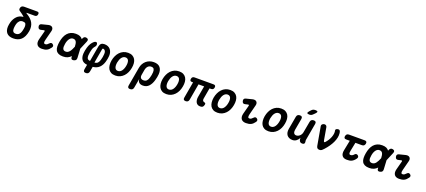

<svg xmlns="http://www.w3.org/2000/svg" viewBox="99 -2423 9402 4241"><g transform="rotate(20 4800.0 -302.5)"><path d="M319 -604Q372 -573 411 -536.5Q450 -500 473 -457.5Q496 -415 502.5 -365.5Q509 -316 499 -258Q474 -119 403.5 -54Q333 11 218 10Q114 9 65.5 -46Q17 -101 22 -198Q24 -223 29 -253Q34 -283 42 -308Q55 -351 75.5 -386Q96 -421 122.5 -448Q149 -475 183 -491Q217 -507 256 -511Q268 -513 270 -516Q272 -519 264 -526Q241 -546 212.5 -567Q184 -588 149 -612Q137 -620 131.5 -633Q126 -646 129 -662Q134 -697 154 -713.5Q174 -730 209 -730H515Q541 -730 552 -717Q563 -704 558 -677Q554 -650 538 -636.5Q522 -623 495 -623H328Q304 -623 302 -619Q300 -615 319 -604ZM365 -380Q358 -402 335.5 -408.5Q313 -415 293 -415Q247 -415 218 -387.5Q189 -360 174 -312Q167 -286 162.5 -260Q158 -234 157 -209Q154 -159 173 -132Q192 -105 239 -105Q289 -105 320 -140Q351 -175 366 -258Q370 -277 372 -293Q374 -309 374.5 -323.5Q375 -338 372.5 -351.5Q370 -365 365 -380Z M729 -376Q701 -369 683.5 -382Q666 -395 660 -424Q653 -452 664 -471.5Q675 -491 704 -498L851 -535Q881 -542 904.5 -537.5Q928 -533 942.5 -518.5Q957 -504 962 -481.5Q967 -459 960 -432L901 -203Q894 -175 893 -157Q892 -139 896.5 -129Q901 -119 909.5 -115.5Q918 -112 929 -112Q952 -112 971 -125Q990 -138 1011 -161Q1030 -182 1049 -182.5Q1068 -183 1087 -167Q1107 -150 1107.5 -130.5Q1108 -111 1092 -90Q1072 -63 1051.5 -43.5Q1031 -24 1007.5 -12.5Q984 -1 954.5 4.5Q925 10 889 10Q852 10 823.5 -1.5Q795 -13 778.5 -36Q762 -59 758 -91.5Q754 -124 765 -167L818 -368Q822 -381 816 -388Q810 -395 798 -392Z M1703 -68Q1704 -36 1689 -18Q1674 0 1642 7Q1610 14 1593.5 2.5Q1577 -9 1575 -41L1574 -67L1573 -66Q1539 -30 1494.5 -10Q1450 10 1388 10Q1322 10 1281 -10Q1240 -30 1220 -66.5Q1200 -103 1198 -154.5Q1196 -206 1207 -270Q1218 -334 1239.5 -387Q1261 -440 1295 -478.5Q1329 -517 1377 -538.5Q1425 -560 1489 -560Q1551 -560 1589 -542.5Q1627 -525 1649 -493Q1649 -492 1650 -491L1657 -509Q1670 -541 1690.5 -552.5Q1711 -564 1740 -557Q1770 -550 1779 -532Q1788 -514 1775 -482L1691 -283ZM1564 -283Q1563 -319 1558 -347Q1553 -378 1542 -398Q1531 -418 1513 -428Q1495 -438 1467 -438Q1444 -438 1423.5 -426Q1403 -414 1386.5 -392.5Q1370 -371 1357.5 -339.5Q1345 -308 1339 -270Q1332 -232 1332 -202.5Q1332 -173 1340 -153Q1348 -133 1365.5 -122.5Q1383 -112 1410 -112Q1437 -112 1459 -124.5Q1481 -137 1499.5 -160.5Q1518 -184 1534 -216Q1550 -247 1564 -283Z M1988 180Q1954 180 1941 162.5Q1928 145 1934 112L1954 0Q1864 -9 1826 -63.5Q1788 -118 1793 -207Q1795 -240 1802 -278.5Q1809 -317 1819 -350Q1835 -407 1861.5 -451Q1888 -495 1924 -524Q1944 -539 1960 -541.5Q1976 -544 1987 -536Q1998 -528 2002 -511Q2006 -494 2002 -471Q2000 -463 1992 -450Q1984 -437 1969 -420Q1958 -409 1949.5 -391.5Q1941 -374 1935 -352Q1925 -318 1918 -278.5Q1911 -239 1909 -206Q1906 -159 1922.5 -132.5Q1939 -106 1986 -103L2050 -466Q2059 -514 2086 -537Q2113 -560 2161 -560Q2207 -560 2242.5 -545Q2278 -530 2301.5 -502Q2325 -474 2336.5 -435.5Q2348 -397 2345 -350Q2343 -317 2336 -278.5Q2329 -240 2319 -207Q2293 -117 2236.5 -63Q2180 -9 2086 0L2066 112Q2060 147 2041 163.5Q2022 180 1988 180ZM2148 -435 2090 -103Q2140 -106 2164.5 -132Q2189 -158 2203 -206Q2214 -239 2220.5 -278.5Q2227 -318 2229 -352Q2232 -393 2219 -420.5Q2206 -448 2176 -455Q2165 -458 2157.5 -453Q2150 -448 2148 -435Z M2618 10Q2557 10 2516 -12.5Q2475 -35 2452.5 -74Q2430 -113 2424.5 -165Q2419 -217 2429 -275Q2440 -334 2463.5 -385.5Q2487 -437 2523.5 -476Q2560 -515 2609 -537.5Q2658 -560 2719 -560Q2780 -560 2821 -537.5Q2862 -515 2885 -476.5Q2908 -438 2913 -386Q2918 -334 2907 -275Q2897 -217 2873.5 -165Q2850 -113 2813 -74Q2776 -35 2727.5 -12.5Q2679 10 2618 10ZM2638 -105Q2665 -105 2688 -118Q2711 -131 2728 -154.5Q2745 -178 2757 -209Q2769 -240 2775 -275Q2782 -311 2781 -342Q2780 -373 2771.5 -396Q2763 -419 2744.5 -432Q2726 -445 2699 -445Q2671 -445 2648.5 -432Q2626 -419 2608.5 -395.5Q2591 -372 2579.5 -341Q2568 -310 2561 -275Q2555 -240 2556 -209Q2557 -178 2566 -154.5Q2575 -131 2593 -118Q2611 -105 2638 -105Z M3028 180Q2995 180 2981.5 163.5Q2968 147 2974 114L3052 -328Q3061 -381 3085 -423.5Q3109 -466 3144 -496.5Q3179 -527 3224.5 -543.5Q3270 -560 3322 -560Q3426 -560 3472.5 -502.5Q3519 -445 3513 -348Q3510 -312 3503.5 -275.5Q3497 -239 3486 -202Q3459 -104 3405.5 -47Q3352 10 3268 10Q3207 10 3175.5 -20Q3144 -50 3145 -105L3106 114Q3101 147 3081.5 163.5Q3062 180 3028 180ZM3241 -104Q3287 -104 3314 -130.5Q3341 -157 3355 -207Q3366 -241 3372 -275Q3378 -309 3380 -343Q3382 -393 3365 -419.5Q3348 -446 3301 -446Q3278 -446 3258.5 -437.5Q3239 -429 3224 -413Q3209 -397 3198.5 -374.5Q3188 -352 3183 -323L3163 -207Q3154 -158 3174.5 -131Q3195 -104 3241 -104Z M3818 10Q3757 10 3716 -12.5Q3675 -35 3652.5 -74Q3630 -113 3624.5 -165Q3619 -217 3629 -275Q3640 -334 3663.5 -385.5Q3687 -437 3723.5 -476Q3760 -515 3809 -537.5Q3858 -560 3919 -560Q3980 -560 4021 -537.5Q4062 -515 4085 -476.5Q4108 -438 4113 -386Q4118 -334 4107 -275Q4097 -217 4073.5 -165Q4050 -113 4013 -74Q3976 -35 3927.5 -12.5Q3879 10 3818 10ZM3838 -105Q3865 -105 3888 -118Q3911 -131 3928 -154.5Q3945 -178 3957 -209Q3969 -240 3975 -275Q3982 -311 3981 -342Q3980 -373 3971.5 -396Q3963 -419 3944.5 -432Q3926 -445 3899 -445Q3871 -445 3848.5 -432Q3826 -419 3808.5 -395.5Q3791 -372 3779.5 -341Q3768 -310 3761 -275Q3755 -240 3756 -209Q3757 -178 3766 -154.5Q3775 -131 3793 -118Q3811 -105 3838 -105Z M4614 10Q4577 10 4552 -5.5Q4527 -21 4514 -47Q4501 -73 4497.5 -107Q4494 -141 4501 -177L4547 -436H4415L4348 -54Q4342 -21 4324 -5.5Q4306 10 4273 10Q4241 10 4227.5 -5.5Q4214 -21 4220 -54L4287 -436H4260Q4231 -436 4220 -450.5Q4209 -465 4215 -493Q4219 -522 4236 -536Q4253 -550 4281 -550H4725Q4756 -550 4768 -535.5Q4780 -521 4775 -490Q4770 -463 4754 -449.5Q4738 -436 4711 -436H4674L4629 -179Q4624 -150 4634 -131.5Q4644 -113 4668 -109Q4690 -103 4697 -94Q4704 -85 4701 -67Q4693 -24 4674 -7Q4655 10 4614 10Z M5018 10Q4957 10 4916 -12.5Q4875 -35 4852.5 -74Q4830 -113 4824.5 -165Q4819 -217 4829 -275Q4840 -334 4863.5 -385.5Q4887 -437 4923.5 -476Q4960 -515 5009 -537.5Q5058 -560 5119 -560Q5180 -560 5221 -537.5Q5262 -515 5285 -476.5Q5308 -438 5313 -386Q5318 -334 5307 -275Q5297 -217 5273.5 -165Q5250 -113 5213 -74Q5176 -35 5127.5 -12.5Q5079 10 5018 10ZM5038 -105Q5065 -105 5088 -118Q5111 -131 5128 -154.5Q5145 -178 5157 -209Q5169 -240 5175 -275Q5182 -311 5181 -342Q5180 -373 5171.5 -396Q5163 -419 5144.5 -432Q5126 -445 5099 -445Q5071 -445 5048.5 -432Q5026 -419 5008.5 -395.5Q4991 -372 4979.5 -341Q4968 -310 4961 -275Q4955 -240 4956 -209Q4957 -178 4966 -154.5Q4975 -131 4993 -118Q5011 -105 5038 -105Z M5529 -376Q5501 -369 5483.5 -382Q5466 -395 5460 -424Q5453 -452 5464 -471.5Q5475 -491 5504 -498L5651 -535Q5681 -542 5704.5 -537.5Q5728 -533 5742.5 -518.5Q5757 -504 5762 -481.5Q5767 -459 5760 -432L5701 -203Q5694 -175 5693 -157Q5692 -139 5696.5 -129Q5701 -119 5709.5 -115.5Q5718 -112 5729 -112Q5752 -112 5771 -125Q5790 -138 5811 -161Q5830 -182 5849 -182.5Q5868 -183 5887 -167Q5907 -150 5907.5 -130.5Q5908 -111 5892 -90Q5872 -63 5851.5 -43.5Q5831 -24 5807.5 -12.5Q5784 -1 5754.5 4.5Q5725 10 5689 10Q5652 10 5623.5 -1.5Q5595 -13 5578.5 -36Q5562 -59 5558 -91.5Q5554 -124 5565 -167L5618 -368Q5622 -381 5616 -388Q5610 -395 5598 -392Z M6218 10Q6157 10 6116 -12.5Q6075 -35 6052.5 -74Q6030 -113 6024.5 -165Q6019 -217 6029 -275Q6040 -334 6063.5 -385.5Q6087 -437 6123.5 -476Q6160 -515 6209 -537.5Q6258 -560 6319 -560Q6380 -560 6421 -537.5Q6462 -515 6485 -476.5Q6508 -438 6513 -386Q6518 -334 6507 -275Q6497 -217 6473.5 -165Q6450 -113 6413 -74Q6376 -35 6327.5 -12.5Q6279 10 6218 10ZM6238 -105Q6265 -105 6288 -118Q6311 -131 6328 -154.5Q6345 -178 6357 -209Q6369 -240 6375 -275Q6382 -311 6381 -342Q6380 -373 6371.5 -396Q6363 -419 6344.5 -432Q6326 -445 6299 -445Q6271 -445 6248.5 -432Q6226 -419 6208.5 -395.5Q6191 -372 6179.5 -341Q6168 -310 6161 -275Q6155 -240 6156 -209Q6157 -178 6166 -154.5Q6175 -131 6193 -118Q6211 -105 6238 -105Z M7013 10Q6980 10 6962 -6.5Q6944 -23 6938 -55Q6936 -65 6935.5 -76.5Q6935 -88 6937 -98Q6911 -47 6872 -18.5Q6833 10 6783 10Q6738 10 6704.5 -5.5Q6671 -21 6651 -48Q6631 -75 6624.5 -111.5Q6618 -148 6625 -191L6679 -494Q6684 -527 6703.5 -543.5Q6723 -560 6756 -560Q6790 -560 6803 -543.5Q6816 -527 6811 -494L6762 -219Q6759 -200 6760.5 -181Q6762 -162 6769.5 -147Q6777 -132 6791 -123Q6805 -114 6828 -114Q6852 -114 6874 -124.5Q6896 -135 6913 -152Q6930 -169 6941 -190.5Q6952 -212 6956 -235L7003 -494Q7008 -527 7027.5 -543.5Q7047 -560 7080 -560Q7114 -560 7127.5 -543.5Q7141 -527 7135 -494L7065 -99Q7063 -88 7063.5 -77Q7064 -66 7067 -55Q7072 -22 7059 -6Q7046 10 7013 10ZM7022 -679Q7005 -661 6985 -653Q6965 -645 6942 -645Q6897 -645 6891 -662.5Q6885 -680 6919 -716L6949 -749Q6970 -771 6990.5 -778Q7011 -785 7038 -785Q7084 -785 7089 -767.5Q7094 -750 7059 -715Z M7345 -55 7268 -490Q7265 -506 7270 -519Q7275 -532 7285.5 -541Q7296 -550 7309 -555Q7322 -560 7334 -560Q7359 -560 7373 -547.5Q7387 -535 7392 -513L7442 -226Q7447 -197 7457 -189.5Q7467 -182 7480 -195Q7513 -231 7538.5 -271.5Q7564 -312 7580 -354Q7596 -396 7601 -436.5Q7606 -477 7597 -513Q7595 -524 7599.5 -532.5Q7604 -541 7613.5 -547Q7623 -553 7636 -556.5Q7649 -560 7661 -560Q7686 -560 7697 -541Q7708 -522 7712 -490Q7718 -436 7706 -381Q7694 -326 7668 -270.5Q7642 -215 7604 -160Q7566 -105 7517 -51Q7493 -24 7472.5 -7Q7452 10 7418 10Q7384 10 7367.5 -6.5Q7351 -23 7345 -55Z M8288 -530Q8318 -530 8330.5 -514.5Q8343 -499 8337.5 -469.5Q8332 -440 8314.5 -424Q8297 -408 8267 -408H8113L8072 -203Q8068 -182 8067 -166Q8066 -150 8070 -139.5Q8074 -129 8081 -123.5Q8088 -118 8100 -118Q8121 -118 8141 -127Q8161 -136 8182 -161Q8199 -181 8219.5 -181Q8240 -181 8257 -167Q8277 -150 8277 -130.5Q8277 -111 8263 -92Q8240 -60 8217 -40Q8194 -20 8169.5 -9Q8145 2 8117.5 5.5Q8090 9 8060 9Q8020 9 7992 -3.5Q7964 -16 7948 -39.5Q7932 -63 7928.5 -95.5Q7925 -128 7933 -167L7981 -408H7894Q7865 -408 7853 -423.5Q7841 -439 7846 -468Q7852 -499 7869.5 -514.5Q7887 -530 7918 -530Z M8903 -68Q8904 -36 8889 -18Q8874 0 8842 7Q8810 14 8793.5 2.5Q8777 -9 8775 -41L8774 -67L8773 -66Q8739 -30 8694.5 -10Q8650 10 8588 10Q8522 10 8481 -10Q8440 -30 8420 -66.5Q8400 -103 8398 -154.5Q8396 -206 8407 -270Q8418 -334 8439.5 -387Q8461 -440 8495 -478.5Q8529 -517 8577 -538.5Q8625 -560 8689 -560Q8751 -560 8789 -542.5Q8827 -525 8849 -493Q8849 -492 8850 -491L8857 -509Q8870 -541 8890.5 -552.5Q8911 -564 8940 -557Q8970 -550 8979 -532Q8988 -514 8975 -482L8891 -283ZM8764 -283Q8763 -319 8758 -347Q8753 -378 8742 -398Q8731 -418 8713 -428Q8695 -438 8667 -438Q8644 -438 8623.5 -426Q8603 -414 8586.5 -392.5Q8570 -371 8557.5 -339.5Q8545 -308 8539 -270Q8532 -232 8532 -202.5Q8532 -173 8540 -153Q8548 -133 8565.5 -122.5Q8583 -112 8610 -112Q8637 -112 8659 -124.5Q8681 -137 8699.5 -160.5Q8718 -184 8734 -216Q8750 -247 8764 -283Z M9129 -376Q9101 -369 9083.5 -382Q9066 -395 9060 -424Q9053 -452 9064 -471.5Q9075 -491 9104 -498L9251 -535Q9281 -542 9304.5 -537.5Q9328 -533 9342.5 -518.5Q9357 -504 9362 -481.5Q9367 -459 9360 -432L9301 -203Q9294 -175 9293 -157Q9292 -139 9296.5 -129Q9301 -119 9309.5 -115.5Q9318 -112 9329 -112Q9352 -112 9371 -125Q9390 -138 9411 -161Q9430 -182 9449 -182.5Q9468 -183 9487 -167Q9507 -150 9507.5 -130.5Q9508 -111 9492 -90Q9472 -63 9451.5 -43.5Q9431 -24 9407.5 -12.5Q9384 -1 9354.5 4.5Q9325 10 9289 10Q9252 10 9223.5 -1.5Q9195 -13 9178.5 -36Q9162 -59 9158 -91.5Q9154 -124 9165 -167L9218 -368Q9222 -381 9216 -388Q9210 -395 9198 -392Z"/></g></svg>

Font: Maple Mono
Style: Bold Italic
Weight: 700
Italic angle: -10°
Monospace: yes
Designer: subframe7536
Version: Version 7.000